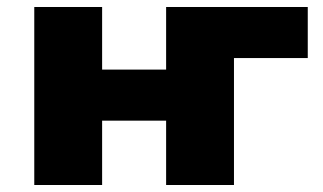

<svg xmlns="http://www.w3.org/2000/svg" viewBox="-20 -529 924 549"><path d="M78 0V-509H272V-330H455V-509H860V-363H649V0H455V-184H272V0Z"/></svg>

Font: Nunito Sans 6pt Black
Style: Regular
Weight: 900
Version: Version 3.101;gftools[0.9.27]